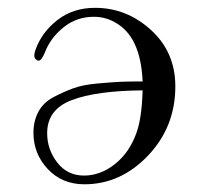

<svg xmlns="http://www.w3.org/2000/svg" viewBox="-20 -462 520 493"><path d="M65.9 -121.1Q65.9 -151.9 78.9 -175.5Q91.8 -199.2 117.4 -212.6Q143.1 -226.1 167.5 -235.1Q191.9 -244.1 230 -247.6Q268.1 -251 289.6 -252Q311 -252.9 346.2 -252.9Q341.3 -369.1 274.9 -404.8Q250 -418.9 221.2 -418.9Q176.3 -418.9 142.6 -391.4Q108.9 -363.8 95.2 -327.1Q86.4 -306.2 79.1 -306.2Q75.2 -306.2 70.8 -311Q64.9 -317.9 71.8 -335.9Q87.9 -379.9 127.9 -410.9Q168 -441.9 224.1 -441.9Q305.2 -441.9 367.7 -385Q430.2 -328.1 430.2 -240.2Q430.2 -136.2 360.1 -62.5Q290 11.2 196.8 11.2Q139.6 11.2 102.8 -27.8Q65.9 -66.9 65.9 -121.1ZM101.1 -120.1Q101.1 -78.1 127 -44.7Q152.8 -11.2 195.8 -11.2Q237.8 -11.2 274.9 -40.5Q312 -69.8 330.1 -120.1Q344.2 -158.2 346.2 -230Q228 -229 164.6 -205.1Q101.1 -181.2 101.1 -120.1Z"/></svg>

Font: CMU Serif Upright Italic
Style: UprightItalic
Weight: 500
Version: Version 0.7.0